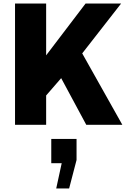

<svg xmlns="http://www.w3.org/2000/svg" viewBox="-20 -706 712 1086"><path d="M241 -393 464 -686H665L445 -404L672 0H468L326 -264L241 -166V0H65V-686H241ZM329 217H270V80H413V199L371 360H298Z"/></svg>

Font: Chivo ExtraBold
Style: Regular
Weight: 800
Designer: Hector Gatti
Foundry: Omnibus-Type
Version: Version 1.007